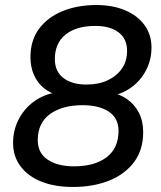

<svg xmlns="http://www.w3.org/2000/svg" viewBox="-20 -734 640 763"><path d="M269 9Q198 9 145 -12Q92 -33 62 -72.5Q32 -112 32 -166Q32 -220 57 -265Q82 -310 125 -337.5Q168 -365 221 -368L218 -353Q182 -362 155.5 -383Q129 -404 115 -436Q101 -468 101 -507Q101 -574 135.5 -620Q170 -666 229 -690Q288 -714 363 -714Q428 -714 477.5 -693Q527 -672 554.5 -634Q582 -596 582 -545Q582 -496 560 -454Q538 -412 499.5 -385Q461 -358 412 -351L415 -368Q455 -361 485 -340Q515 -319 532 -286Q549 -253 549 -209Q549 -138 512.5 -89.5Q476 -41 413 -16Q350 9 269 9ZM274 -73Q356 -73 403.5 -109Q451 -145 451 -214Q451 -265 412 -290.5Q373 -316 309 -316Q227 -316 178.5 -280.5Q130 -245 130 -177Q130 -126 169.5 -99.5Q209 -73 274 -73ZM324 -398Q372 -398 408 -415Q444 -432 464.5 -461.5Q485 -491 485 -532Q485 -580 451 -605.5Q417 -631 359 -631Q284 -631 241 -597Q198 -563 198 -499Q198 -450 232 -424Q266 -398 324 -398Z"/></svg>

Font: Nunito Sans 12pt SemiBold
Style: Italic
Weight: 600
Italic angle: -9°
Designer: Vernon Adams
Foundry: Vernon Adams
Version: Version 3.101;gftools[0.9.27]